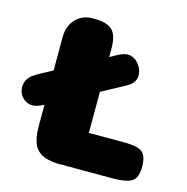

<svg xmlns="http://www.w3.org/2000/svg" viewBox="-119 -782 858 880"><g transform="rotate(15 310.0 -342.5)"><path d="M233 0Q164 -2 133.5 -33.5Q103 -65 103 -142V-245Q72 -228 49 -228Q22 -228 2.5 -248.5Q-17 -269 -17 -297Q-17 -318 -8 -333Q1 -348 15 -358Q29 -368 57 -383L103 -408V-565Q103 -618 134 -651.5Q165 -685 216 -685Q246 -685 265 -681Q284 -677 300.5 -666Q317 -655 325 -632Q333 -609 333 -574V-533L366 -551Q393 -566 413 -566Q442 -566 463.5 -541Q485 -516 485 -485Q485 -450 444 -428L333 -368V-173H504Q562 -173 585.5 -156Q609 -139 609 -86Q609 -32 582 -16Q555 0 494 0Z"/></g></svg>

Font: Coiny
Style: Regular
Weight: 400
Version: Version 001.001